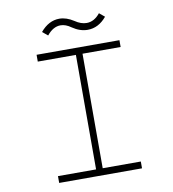

<svg xmlns="http://www.w3.org/2000/svg" viewBox="-93 -946 925 1027"><g transform="rotate(-10 370.0 -432.5)"><path d="M352 -37V-659H145V-696H595V-659H388V-37H595V0H145V-37ZM541 -833Q497 -780 438 -780Q396 -780 355 -808Q326 -829 298 -829Q258 -829 224 -787L195 -811Q240 -865 298 -865Q336 -865 376 -839Q408 -817 439 -817Q480 -817 512 -857Z"/></g></svg>

Font: Major Mono Display
Style: Regular
Weight: 400
Designer: Emre Parlak
Foundry: Emre Parlak
Version: Version 2.000; ttfautohint (v1.8) -l 8 -r 50 -G 200 -x 14 -D